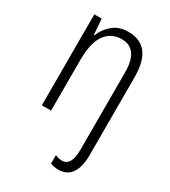

<svg xmlns="http://www.w3.org/2000/svg" viewBox="-191 -637 863 973"><g transform="rotate(30 240.5 -150.5)"><path d="M309 241Q295 241 283.5 238.5Q272 236 262 232V183Q282 192 302 192Q356 192 356 98V-353Q356 -425 331 -459Q306 -493 259 -493Q198 -493 163 -445.5Q128 -398 128 -295V0H74V-532H117L124 -440H127Q143 -481 178.5 -511.5Q214 -542 269 -542Q410 -542 410 -358V98Q410 167 384.5 204Q359 241 309 241Z"/></g></svg>

Font: Noto Sans Tamil Condensed Light
Style: Regular
Weight: 300
Width: 3
Designer: Jelle Bosma - Monotype Design Team
Foundry: Monotype Imaging Inc.
Version: Version 2.004; ttfautohint (v1.8.4.7-5d5b)